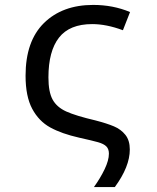

<svg xmlns="http://www.w3.org/2000/svg" viewBox="-20 -566 640 781"><path d="M423 59Q423 40 412.5 29.5Q402 19 379 12.5Q356 6 302 -6Q231 -22 184.5 -47.5Q138 -73 111 -123.5Q84 -174 84 -258Q84 -399 159 -472.5Q234 -546 359 -546Q440 -546 509 -517L480 -443Q413 -468 355 -468Q263 -468 220 -413Q177 -358 177 -251Q177 -192 194 -161Q211 -130 249.5 -112.5Q288 -95 369 -76Q415 -64 443.5 -52Q472 -40 490 -17.5Q508 5 508 42Q508 112 447 195H362Q388 159 405.5 122.5Q423 86 423 59Z"/></svg>

Font: Noto Sans Mono UI
Style: Regular
Weight: 400
Monospace: yes
Designer: Monotype Design team
Foundry: Monotype Imaging Inc.
Version: Version 1.000